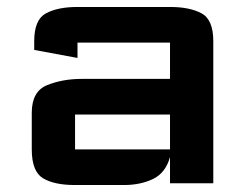

<svg xmlns="http://www.w3.org/2000/svg" viewBox="-20 -525 714 550"><path d="M194 5Q136 5 103.5 -14.2Q71 -33.5 71 -97V-202Q71 -263.5 115.2 -281.2Q159.5 -299 214 -299H467V-403Q467 -403 467 -403Q467 -403 467 -403H202Q202 -403 202 -403Q202 -403 202 -403V-359L78 -382V-407Q78 -469 112 -487Q146 -505 201 -505H468Q523 -505 557 -487Q591 -469 591 -407V0H467V-75Q454 -29 417.8 -12Q381.5 5 336 5ZM195 -97Q195 -97 195 -97Q195 -97 195 -97H467V-197H195Q195 -197 195 -197Q195 -197 195 -197Z"/></svg>

Font: Science Gothic
Style: Regular
Weight: 400
Designer: Thomas Phinney, Vassil Kateliev, Brandon Buerkle
Foundry: Font Detective LLC
Version: Version 1.018